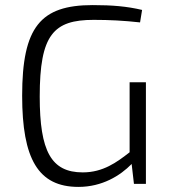

<svg xmlns="http://www.w3.org/2000/svg" viewBox="-20 -722 666 754"><path d="M553 -399H489V-124C439 -85 385 -45 305 -45C181 -45 136 -128 136 -343C136 -586 190 -644 348 -644C410 -644 467 -641 530 -634L538 -683C479 -697 421 -702 344 -702C139 -702 67 -616 67 -346C67 -98 130 12 288 12C381 12 452 -32 497 -78L506 0H553Z"/></svg>

Font: SnT
Style: Regular
Weight: 300
Designer: Natanael Gama
Version: Version 1.001;PS 001.001;hotconv 1.0.70;makeotf.lib2.5.58329